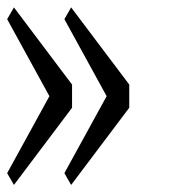

<svg xmlns="http://www.w3.org/2000/svg" viewBox="-88 -617 480 526"><path d="M106.9 -596.7 266.1 -385.3V-321.8L106.9 -110.4L88.4 -142.6L217.8 -378.4V-328.6L88.4 -564.5ZM-49.8 -596.7 109.4 -385.3V-321.8L-49.8 -110.4L-68.4 -142.6L61 -378.4V-328.6L-68.4 -564.5Z"/></svg>

Font: Scarab Serif
Style: Regular
Weight: 400
Designer: John Roberts
Foundry: Scarab
Version: 1.0